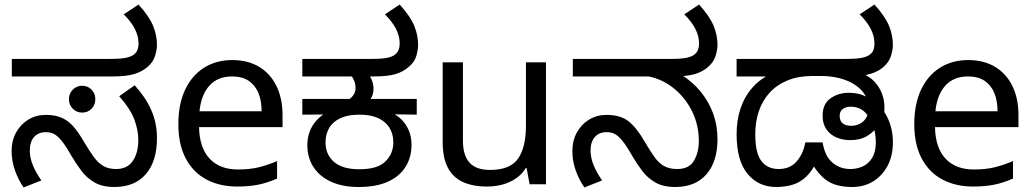

<svg xmlns="http://www.w3.org/2000/svg" viewBox="-20 -810 4548 844"><path d="M483 12Q430 12 395.5 -8Q361 -28 337.5 -59.5Q314 -91 294 -125Q269 -169 251 -191Q233 -213 217.5 -221Q202 -229 182 -229Q148 -229 129.5 -207.5Q111 -186 111 -148Q111 -116 125 -82.5Q139 -49 162 -17L84 14Q61 -18 46 -60.5Q31 -103 31 -146Q31 -192 51 -228Q71 -264 105 -284.5Q139 -305 181 -305Q223 -305 252 -292Q281 -279 303.5 -253Q326 -227 349 -187Q372 -148 391.5 -121Q411 -94 434 -80.5Q457 -67 490 -67Q540 -67 564 -103Q588 -139 588 -194Q588 -239 570 -286Q552 -333 504 -387L572 -435Q619 -384 644.5 -327Q670 -270 670 -203Q670 -101 621 -44.5Q572 12 483 12ZM341 -315Q317 -315 300 -332Q283 -349 283 -374Q283 -399 300 -416Q317 -433 341 -433Q366 -433 382.5 -416Q399 -399 399 -374Q399 -349 382.5 -332Q366 -315 341 -315ZM32 -474V-551H458Q512 -551 534 -556Q556 -561 567 -569Q580 -579 584.5 -591.5Q589 -604 589 -618Q589 -651 573 -682.5Q557 -714 524 -747L589 -790Q636 -738 653 -696.5Q670 -655 670 -612Q670 -593 662 -565.5Q654 -538 629 -516Q603 -494 568.5 -484Q534 -474 477 -474Z M1001 -546Q1070 -546 1119.5 -516Q1169 -486 1195.5 -431.5Q1222 -377 1222 -304V-251H855Q857 -160 901.5 -112.5Q946 -65 1026 -65Q1077 -65 1116.5 -74.5Q1156 -84 1198 -102V-25Q1157 -7 1117 1.5Q1077 10 1022 10Q946 10 887.5 -21Q829 -52 796.5 -113.5Q764 -175 764 -264Q764 -352 793.5 -415Q823 -478 876.5 -512Q930 -546 1001 -546ZM1000 -474Q937 -474 900.5 -433.5Q864 -393 857 -321H1130Q1130 -367 1116 -401Q1102 -435 1073.5 -454.5Q1045 -474 1000 -474Z M1556 12Q1486 12 1435.5 -11Q1385 -34 1358 -75.5Q1331 -117 1331 -172Q1331 -204 1341.5 -232Q1352 -260 1373 -282.5Q1394 -305 1425 -321L1439 -307L1309 -306V-375H1517Q1528 -383 1535.5 -395.5Q1543 -408 1543 -424Q1543 -438 1538.5 -451Q1534 -464 1526 -475L1571 -487L1606 -475Q1614 -462 1618 -448Q1622 -434 1622 -423Q1622 -407 1618.5 -395.5Q1615 -384 1609 -375H1812V-306L1678 -308L1693 -318Q1722 -307 1743.5 -286Q1765 -265 1777 -236.5Q1789 -208 1789 -174Q1789 -119 1763 -77Q1737 -35 1685.5 -11.5Q1634 12 1556 12ZM1560 -66Q1640 -66 1674.5 -100.5Q1709 -135 1709 -184Q1709 -221 1692 -248.5Q1675 -276 1642 -291Q1609 -306 1560 -306Q1510 -306 1476.5 -290.5Q1443 -275 1427 -247.5Q1411 -220 1411 -184Q1411 -131 1448 -98.5Q1485 -66 1560 -66ZM1309 -474V-551H1607Q1661 -551 1683 -556Q1705 -561 1715 -569Q1728 -579 1732.5 -591.5Q1737 -604 1737 -618Q1737 -651 1721 -682.5Q1705 -714 1672 -747L1737 -790Q1784 -738 1801 -696.5Q1818 -655 1818 -612Q1818 -593 1810.5 -565.5Q1803 -538 1777 -516Q1752 -494 1717.5 -484Q1683 -474 1625 -474Z M2380 -536V0H2308L2295 -71H2291Q2274 -43 2247 -25Q2220 -7 2188 1.5Q2156 10 2121 10Q2057 10 2013.5 -10.5Q1970 -31 1948 -74Q1926 -117 1926 -185V-536H2015V-191Q2015 -127 2044 -95Q2073 -63 2134 -63Q2223 -63 2257.5 -113Q2292 -163 2292 -257V-536Z M2948 12Q2895 12 2860.5 -8Q2826 -28 2802.5 -59.5Q2779 -91 2759 -125Q2734 -169 2716 -191Q2698 -213 2682.5 -221Q2667 -229 2647 -229Q2613 -229 2594.5 -207.5Q2576 -186 2576 -148Q2576 -116 2590 -82.5Q2604 -49 2627 -17L2549 14Q2526 -18 2511 -60Q2496 -102 2496 -145Q2496 -192 2516 -228Q2536 -264 2570 -284.5Q2604 -305 2646 -305Q2708 -305 2744 -276Q2780 -247 2814 -187Q2837 -148 2856 -121Q2875 -94 2898.5 -80.5Q2922 -67 2957 -67Q3009 -67 3030.5 -103.5Q3052 -140 3052 -190Q3052 -260 3022.5 -320Q2993 -380 2943.5 -420.5Q2894 -461 2832 -474H2498V-551H2923Q2977 -551 2998.5 -556Q3020 -561 3031 -569Q3044 -579 3048.5 -591.5Q3053 -604 3053 -618Q3053 -651 3037 -682.5Q3021 -714 2988 -747L3053 -790Q3100 -738 3117 -696.5Q3134 -655 3134 -612Q3134 -593 3126 -565.5Q3118 -538 3093 -516Q3068 -494 3033 -484Q2998 -474 2940 -474H2916L2973 -483Q3024 -451 3060 -407Q3096 -363 3115 -310.5Q3134 -258 3134 -198Q3134 -100 3085.5 -44Q3037 12 2948 12Z M3392 12Q3314 12 3266 -46Q3218 -104 3218 -220Q3218 -282 3235.5 -334Q3253 -386 3288 -425.5Q3323 -465 3373 -487L3388 -474H3218V-551H3694Q3747 -551 3769.5 -556Q3792 -561 3802 -569Q3816 -579 3820 -591.5Q3824 -604 3824 -618Q3824 -651 3808 -682.5Q3792 -714 3759 -747L3824 -790Q3871 -738 3888 -696.5Q3905 -655 3905 -612Q3905 -593 3897 -565.5Q3889 -538 3864 -516Q3854 -507 3839.5 -499Q3825 -491 3807 -485.5Q3789 -480 3765 -477L3768 -488Q3803 -474 3825 -450Q3847 -426 3857.5 -397Q3868 -368 3868 -337Q3868 -319 3865.5 -305Q3863 -291 3855 -275Q3853 -271 3848 -268Q3843 -265 3841 -261Q3824 -232 3793 -213Q3762 -194 3718 -194Q3685 -194 3657.5 -205.5Q3630 -217 3613 -241Q3596 -265 3596 -301Q3596 -353 3630.5 -377.5Q3665 -402 3710 -402Q3744 -402 3767.5 -393.5Q3791 -385 3809 -372Q3854 -347 3879.5 -296.5Q3905 -246 3905 -184Q3905 -125 3881.5 -81Q3858 -37 3818 -12.5Q3778 12 3726 12Q3658 12 3617.5 -14.5Q3577 -41 3542 -104L3574 -109Q3551 -58 3522.5 -32Q3494 -6 3461 3Q3428 12 3392 12ZM3403 -67Q3453 -67 3482 -100.5Q3511 -134 3520 -184H3596Q3606 -123 3639.5 -95Q3673 -67 3718 -67Q3748 -67 3773.5 -79Q3799 -91 3814.5 -117Q3830 -143 3830 -185Q3830 -223 3818 -258.5Q3806 -294 3781.5 -317.5Q3757 -341 3719 -341Q3698 -341 3684.5 -330.5Q3671 -320 3671 -301Q3671 -279 3684 -268Q3697 -257 3723 -257Q3739 -257 3756.5 -264.5Q3774 -272 3786 -289.5Q3798 -307 3798 -337Q3798 -367 3782.5 -392.5Q3767 -418 3738.5 -437Q3710 -456 3671.5 -466Q3633 -476 3587 -476H3552Q3490 -476 3443 -457Q3396 -438 3364 -403.5Q3332 -369 3316 -322Q3300 -275 3300 -220Q3300 -137 3327 -102Q3354 -67 3403 -67Z M4236 -546Q4305 -546 4354.5 -516Q4404 -486 4430.5 -431.5Q4457 -377 4457 -304V-251H4090Q4092 -160 4136.5 -112.5Q4181 -65 4261 -65Q4312 -65 4351.5 -74.5Q4391 -84 4433 -102V-25Q4392 -7 4352 1.5Q4312 10 4257 10Q4181 10 4122.5 -21Q4064 -52 4031.5 -113.5Q3999 -175 3999 -264Q3999 -352 4028.5 -415Q4058 -478 4111.5 -512Q4165 -546 4236 -546ZM4235 -474Q4172 -474 4135.5 -433.5Q4099 -393 4092 -321H4365Q4365 -367 4351 -401Q4337 -435 4308.5 -454.5Q4280 -474 4235 -474Z"/></svg>

Font: kannada15
Style: Book
Weight: 400
Designer: Jelle Bosma - Monotype Design Team
Foundry: Monotype Imaging Inc.
Version: Version 2.003